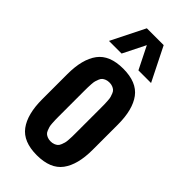

<svg xmlns="http://www.w3.org/2000/svg" viewBox="-271 -935 1008 1008"><g transform="rotate(45 233.0 -431.0)"><path d="M232.9 -808.6 170.4 -683.6H76.7L170.4 -871.1H295.4L389.2 -683.6H295.4ZM45.4 -218.8V-406.2Q45.4 -516.6 88.9 -575.2Q132.3 -633.8 232.9 -633.8Q333.5 -633.8 377 -575.2Q420.4 -516.6 420.4 -406.2V-218.8Q420.4 -108.4 377 -49.8Q333.5 8.8 232.9 8.8Q132.3 8.8 88.9 -49.8Q45.4 -108.4 45.4 -218.8ZM170.4 -406.2V-218.8Q170.4 -200.7 170.7 -191.7Q170.9 -182.6 171.9 -167Q172.9 -151.4 175.3 -143.1Q177.7 -134.8 182.1 -123.8Q186.5 -112.8 193.1 -107.2Q199.7 -101.6 209.7 -97.7Q219.7 -93.8 232.9 -93.8Q246.1 -93.8 256.1 -97.7Q266.1 -101.6 272.7 -107.2Q279.3 -112.8 283.7 -123.8Q288.1 -134.8 290.5 -143.1Q293 -151.4 293.9 -167Q294.9 -182.6 295.2 -191.7Q295.4 -200.7 295.4 -218.8V-406.2Q295.4 -424.3 295.2 -433.3Q294.9 -442.4 293.9 -458Q293 -473.6 290.5 -481.9Q288.1 -490.2 283.7 -501.2Q279.3 -512.2 272.7 -517.8Q266.1 -523.4 256.1 -527.3Q246.1 -531.2 232.9 -531.2Q219.7 -531.2 209.7 -527.3Q199.7 -523.4 193.1 -517.8Q186.5 -512.2 182.1 -501.2Q177.7 -490.2 175.3 -481.9Q172.9 -473.6 171.9 -458Q170.9 -442.4 170.7 -433.3Q170.4 -424.3 170.4 -406.2Z"/></g></svg>

Font: OswaldRegular
Style: Regular
Weight: 400
Designer: vernon adams
Foundry: vernon adams
Version: Version 1.000